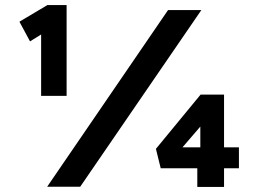

<svg xmlns="http://www.w3.org/2000/svg" viewBox="-20 -740 1014 761"><path d="M143 -360V-646L157 -612L99 -576L57 -654L168 -720H244V-360H194Q184 -360 171.5 -360Q159 -360 143 -360ZM167 0 646 -700H778L298 0ZM852 -156H927V-73H852ZM674 -122 658 -156H817L774 -126V-283L803 -272ZM868 1H762V-100L806 -73H617L598 -150L775 -365H868Z"/></svg>

Font: Lexend Giga SemiBold
Style: Regular
Weight: 600
Designer: Bonnie Shaver-Troup, Thomas Jockin
Foundry: Lexend
Version: Version 1.007